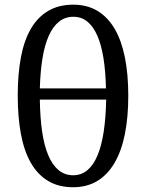

<svg xmlns="http://www.w3.org/2000/svg" viewBox="-20 -784 619 814"><path d="M523.9 -377.9Q523.9 -287.6 509.5 -215.8Q495.1 -144 465.8 -93.8Q436.5 -43.5 392.6 -16.8Q348.6 9.8 290 9.8Q228 9.8 183.6 -17.1Q139.2 -43.9 110.6 -94Q82 -144 68.6 -216.1Q55.2 -288.1 55.2 -378.9Q55.2 -469.2 68.6 -540.8Q82 -612.3 110.8 -661.9Q139.6 -711.4 184.3 -737.8Q229 -764.2 291 -764.2Q349.6 -764.2 393.3 -737.8Q437 -711.4 466.1 -661.9Q495.1 -612.3 509.5 -540.5Q523.9 -468.8 523.9 -377.9ZM290 -41Q325.2 -41 351.1 -63Q377 -85 394 -126.5Q411.1 -168 419.9 -227.5Q428.7 -287.1 430.2 -361.8H148.9Q149.9 -287.1 158.4 -227.5Q167 -168 184.3 -126.5Q201.7 -85 228 -63Q254.4 -41 290 -41ZM291 -712.9Q256.3 -712.9 230.5 -692.4Q204.6 -671.9 187 -632.8Q169.4 -593.8 160.2 -537.4Q150.9 -481 148.9 -409.2H429.2Q427.7 -481 418.7 -537.4Q409.7 -593.8 392.6 -632.8Q375.5 -671.9 350.3 -692.4Q325.2 -712.9 291 -712.9Z"/></svg>

Font: Noto Serif
Style: Regular
Weight: 400
Designer: Monotype Design team
Foundry: Monotype Imaging Inc.
Version: Version 1.02